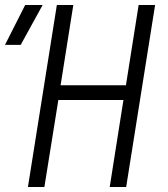

<svg xmlns="http://www.w3.org/2000/svg" viewBox="-53 -750 673 770"><path d="M-33 -570 48 -730H118L30 -570ZM59 0 175 -730H241L190 -408H452L503 -730H569L453 0H387L442 -349H181L125 0Z"/></svg>

Font: JetBrains Mono NL ExtraLight
Style: Italic
Weight: 200
Italic angle: -9°
Monospace: yes
Designer: Philipp Nurullin, Konstantin Bulenkov
Foundry: JetBrains
Version: Version 2.305; ttfautohint (v1.8.4.7-5d5b)